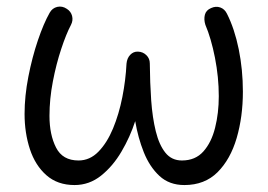

<svg xmlns="http://www.w3.org/2000/svg" viewBox="-20 -522 797 572"><path d="M179.2 -495.6Q191.4 -487.8 194.8 -474.4Q198.2 -460.9 191.4 -447.8Q177.2 -420.9 162.4 -376.2Q147.5 -331.5 137.5 -279.3Q127.4 -227.1 127.4 -176.8Q127.4 -120.6 147 -82.3Q166.5 -43.9 213.9 -43.9Q247.6 -43.9 273.2 -70.1Q298.8 -96.2 316.7 -139.2Q334.5 -182.1 344.5 -232.9Q354.5 -283.7 356.9 -332.5Q358.4 -348.6 367.9 -358.6Q377.4 -368.7 391.1 -368.2Q405.8 -367.7 416 -357.7Q426.3 -347.7 426.3 -333Q426.8 -275.4 430.4 -223.4Q434.1 -171.4 444.1 -130.9Q454.1 -90.3 472.7 -67.1Q491.2 -43.9 522 -43.9Q562 -43.9 585.9 -70.8Q609.9 -97.7 620.8 -141.4Q631.8 -185.1 631.8 -235.4Q631.8 -292 620.4 -350.1Q608.9 -408.2 591.8 -448.2Q586.9 -463.9 590.3 -477.8Q593.8 -491.7 608.9 -498Q623 -504.4 636.2 -499.8Q649.4 -495.1 656.2 -481Q678.7 -436.5 691.2 -375.5Q703.6 -314.5 703.6 -249Q703.6 -174.3 685.1 -110.8Q666.5 -47.4 628.2 -9Q589.8 29.3 529.3 29.3Q484.4 29.3 455.1 2.2Q425.8 -24.9 408.4 -68.4Q391.1 -111.8 382.8 -161.1Q367.7 -114.3 342 -70.6Q316.4 -26.9 281.2 1.2Q246.1 29.3 202.1 29.3Q151.4 29.3 118.2 0Q85 -29.3 69.1 -77.6Q53.2 -126 53.2 -182.6Q53.2 -235.8 64.5 -293.5Q75.7 -351.1 92.8 -401.6Q109.9 -452.1 127.9 -483.9Q135.7 -498 150.6 -501.5Q165.5 -504.9 179.2 -495.6Z"/></svg>

Font: Mikhak-DS2-FD Regular
Style: Regular
Weight: 400
Designer: Amin Abedi
Version: Version 3.4